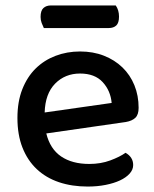

<svg xmlns="http://www.w3.org/2000/svg" viewBox="-20 -671 567 705"><path d="M150 -181Q164 -124 204.5 -96.5Q245 -69 308 -69Q350 -69 385 -82Q420 -95 441 -110Q469 -94 469 -65Q469 -48 456 -33.5Q443 -19 420.5 -8.5Q398 2 367.5 8Q337 14 302 14Q244 14 196.5 -2Q149 -18 115 -50Q81 -82 62.5 -129Q44 -176 44 -238Q44 -298 62 -343.5Q80 -389 111 -419.5Q142 -450 184 -466Q226 -482 274 -482Q322 -482 361.5 -466.5Q401 -451 429.5 -423.5Q458 -396 473.5 -358Q489 -320 489 -275Q489 -250 477 -238.5Q465 -227 442 -223ZM274 -401Q219 -401 182.5 -364Q146 -327 144 -258L390 -293Q386 -338 357 -369.5Q328 -401 274 -401ZM141 -568Q137 -576 133 -586.5Q129 -597 129 -609Q129 -632 139.5 -641.5Q150 -651 167 -651H405Q417 -634 417 -610Q417 -587 407 -577.5Q397 -568 379 -568Z"/></svg>

Font: Baloo 2 Medium
Style: Regular
Weight: 500
Designer: Sarang Kulkarni and Ek Type
Foundry: Ek Type
Version: Version 1.640;hotconv 1.0.111;makeotfexe 2.5.65597; ttfautoh